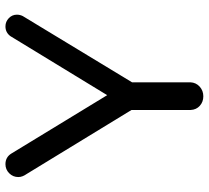

<svg xmlns="http://www.w3.org/2000/svg" viewBox="-50 -694 748 687"><g transform="rotate(-90 323.5 -350.0)"><path d="M373 -42Q372 -22 357.5 -9Q343 4 323 4Q303 4 289 -8.5Q275 -21 274 -41V-253L45 -628Q40 -635 37 -642.5Q34 -650 34 -658Q34 -677 47.5 -690.5Q61 -704 80 -704Q105 -704 118 -683L327 -340L538 -686Q551 -704 573 -704Q590 -704 602.5 -692Q615 -680 615 -663Q615 -652 610 -642L373 -251Z"/></g></svg>

Font: Sepalumica Med
Style: Regular
Weight: 500
Designer: Julieta Ulanovsky
Foundry: Julieta Ulanovsky
Version: Version 7.200